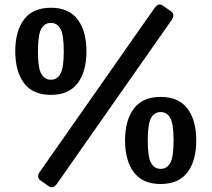

<svg xmlns="http://www.w3.org/2000/svg" viewBox="-20 -771 920 835"><path d="M46.4 -547.9Q46.4 -635.7 84.7 -686.5Q123 -737.3 201.2 -737.3Q279.3 -737.3 317.6 -686.5Q356 -635.7 356 -547.9Q356 -460 317.6 -409.2Q279.3 -358.4 201.2 -358.4Q123 -358.4 84.7 -409.2Q46.4 -460 46.4 -547.9ZM145 -547.9Q145 -474.6 159.7 -449.5Q174.3 -424.3 201.2 -424.3Q228 -424.3 242.7 -449.5Q257.3 -474.6 257.3 -547.9Q257.3 -621.1 242.7 -646.2Q228 -671.4 201.2 -671.4Q174.3 -671.4 159.7 -646.2Q145 -621.1 145 -547.9ZM156.7 14.2Q136.7 0 153.3 -23.9L651.9 -735.8Q668.9 -760.3 689 -746.1L723.1 -722.2Q743.2 -708 726.6 -684.1L228 27.8Q210.9 52.2 190.9 38.1ZM523.9 -160.2Q523.9 -248 562.3 -298.8Q600.6 -349.6 678.7 -349.6Q756.8 -349.6 795.2 -298.8Q833.5 -248 833.5 -160.2Q833.5 -72.3 795.2 -21.5Q756.8 29.3 678.7 29.3Q600.6 29.3 562.3 -21.5Q523.9 -72.3 523.9 -160.2ZM622.6 -160.2Q622.6 -86.9 637.2 -61.8Q651.9 -36.6 678.7 -36.6Q705.6 -36.6 720.2 -61.8Q734.9 -86.9 734.9 -160.2Q734.9 -233.4 720.2 -258.5Q705.6 -283.7 678.7 -283.7Q651.9 -283.7 637.2 -258.5Q622.6 -233.4 622.6 -160.2Z"/></svg>

Font: Istok
Style: Bold
Weight: 700
Designer: Andrey V. Panov
Foundry: Andrey V. Panov
Version: Version 1.0.1